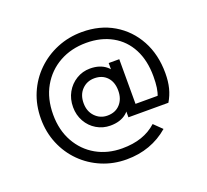

<svg xmlns="http://www.w3.org/2000/svg" viewBox="-113 -698 991 921"><g transform="rotate(-20 382.0 -237.0)"><path d="M385 87Q318 87 259.5 62.5Q201 38 157 -6Q113 -50 88.5 -109Q64 -168 64 -236Q64 -306 89 -365Q114 -424 159 -468Q204 -512 263.5 -536.5Q323 -561 391 -561Q482 -561 551.5 -520Q621 -479 660.5 -406.5Q700 -334 700 -239Q700 -197 691.5 -163.5Q683 -130 665 -100L604 -106Q618 -125 626 -144Q634 -163 637.5 -187Q641 -211 641 -244Q641 -325 610.5 -383.5Q580 -442 523.5 -473.5Q467 -505 392 -505Q315 -505 255 -471.5Q195 -438 160.5 -377.5Q126 -317 126 -235Q126 -156 159.5 -96Q193 -36 251 -3Q309 30 383 30Q439 30 482.5 15Q526 0 559 -30L600 10Q556 48 502 67.5Q448 87 385 87ZM367 -92Q329 -92 297 -111Q265 -130 246.5 -163Q228 -196 228 -236Q228 -278 246.5 -311Q265 -344 297 -363.5Q329 -383 367 -383Q417 -383 448.5 -357.5Q480 -332 480 -290V-184Q480 -143 449 -117.5Q418 -92 367 -92ZM370 -142Q411 -142 435 -168.5Q459 -195 459 -237Q459 -281 435 -306.5Q411 -332 371 -332Q333 -332 307.5 -306Q282 -280 282 -237Q282 -195 307.5 -168.5Q333 -142 370 -142ZM482 -100V-149H665V-100ZM461 -100V-172L471 -241L461 -308V-377H515V-100Z"/></g></svg>

Font: Outfit Thin Light
Style: Regular
Weight: 300
Version: Version 1.100;gftools[0.9.27]